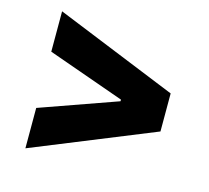

<svg xmlns="http://www.w3.org/2000/svg" viewBox="-87 -675 845 776"><g transform="rotate(15 335.5 -286.5)"><path d="M590.8 -207V-366.2L81.1 -573.2V-404.3L403.3 -290V-283.2L81.1 -168.9V0Z"/></g></svg>

Font: Pretendard Black
Style: Regular
Weight: 900
Designer: Base glyphs from Inter by Rasmus Andersson; Hangeul glyphs from Noto Sans CJK(Source Han Sans) by Jang Soo-young and Kan
Foundry: Kil Hyung-jin
Version: Version 1.309;Glyphs 3.2 (3225)